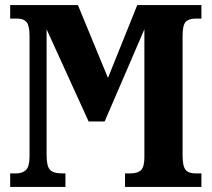

<svg xmlns="http://www.w3.org/2000/svg" viewBox="-20 -734 831 754"><path d="M20 0V-53H44Q68 -53 82 -66.5Q96 -80 96 -120V-593Q96 -633 84.5 -647Q73 -661 49 -661H20V-714H286L404 -428L519 -714H771V-661H749Q722 -661 709.5 -648.5Q697 -636 697 -593V-125Q697 -82 708.5 -67.5Q720 -53 748 -53H771V0H471V-53H490Q521 -53 534 -66Q547 -79 547 -116V-619L391 -257H328L163 -619V-125Q163 -82 176 -67.5Q189 -53 225 -53H237V0Z"/></svg>

Font: Noto Serif ExtraCondensed ExtraBold
Style: Regular
Weight: 800
Width: 2
Designer: Monotype Design Team
Foundry: Monotype Imaging Inc.
Version: Version 2.013; ttfautohint (v1.8.4.7-5d5b)